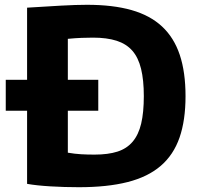

<svg xmlns="http://www.w3.org/2000/svg" viewBox="-20 -770 834 801"><path d="M4 -437H93V-738Q171 -743 234.5 -746.5Q298 -750 343 -750Q451 -750 528.5 -728Q606 -706 656 -659.5Q706 -613 730 -541Q754 -469 754 -369Q754 -268 729 -196Q704 -124 650.5 -78Q597 -32 512.5 -10.5Q428 11 309 11Q249 11 190.5 7.5Q132 4 93 -3V-308H4ZM374 -125Q431 -125 470 -137.5Q509 -150 533.5 -179Q558 -208 569 -254.5Q580 -301 580 -369Q580 -436 568.5 -483Q557 -530 532 -558.5Q507 -587 466.5 -600Q426 -613 368 -613Q346 -613 320 -612Q294 -611 263 -608V-437H390V-308H263V-133Q292 -128 318.5 -126.5Q345 -125 374 -125Z"/></svg>

Font: Encode Sans Normal
Style: Bold
Weight: 700
Designer: Pablo Impallari, Andres Torresi
Foundry: Pablo Impallari, Andres Torresi
Version: Version 1.000; ttfautohint (v1.00) -l 8 -r 50 -G 200 -x 14 -